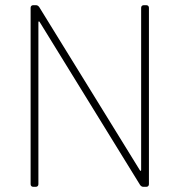

<svg xmlns="http://www.w3.org/2000/svg" viewBox="-20 -720 692 740"><path d="M524 -690V-65C524 -61 521 -60 519 -64L131 -693C128 -697 124 -700 119 -700H108C102 -700 98 -696 98 -690V-10C98 -4 102 0 108 0H118C124 0 128 -4 128 -10V-634C128 -638 131 -639 133 -635L520 -7C523 -3 527 0 532 0H544C550 0 554 -4 554 -10V-690C554 -696 550 -700 544 -700H534C528 -700 524 -696 524 -690Z"/></svg>

Font: Barlow Thin
Style: Regular
Weight: 250
Designer: Jeremy Tribby
Foundry: Tribby Type
Version: Version 1.422;hotconv 1.0.109;makeotfexe 2.5.65596